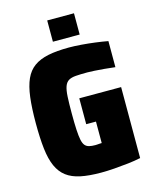

<svg xmlns="http://www.w3.org/2000/svg" viewBox="-128 -953 834 1046"><g transform="rotate(-15 289.0 -430.5)"><path d="M311 8Q243 8 195.5 -2Q148 -12 117 -35.5Q86 -59 68 -99Q50 -139 43 -199.5Q36 -260 36 -344Q36 -429 43.5 -489.5Q51 -550 69 -590Q87 -630 119 -653Q151 -676 199.5 -686Q248 -696 317 -696Q348 -696 386.5 -693Q425 -690 463.5 -685Q502 -680 534 -674V-527Q502 -531 472.5 -533.5Q443 -536 418.5 -537.5Q394 -539 379 -539Q339 -539 313.5 -537Q288 -535 273 -526Q258 -517 250.5 -496.5Q243 -476 241 -439Q239 -402 239 -344Q239 -289 241 -252.5Q243 -216 247.5 -194.5Q252 -173 261 -162.5Q270 -152 284.5 -148.5Q299 -145 319 -145Q324 -145 330 -145.5Q336 -146 342.5 -146.5Q349 -147 355 -147V-268H300V-414H536V-14Q505 -7 465.5 -2.5Q426 2 386 5Q346 8 311 8ZM241 -749V-869H392V-749Z"/></g></svg>

Font: Saira SemiCondensed Black
Style: Regular
Weight: 900
Width: 4
Designer: Hector Gatti with collaboration of the Omnibus-Type team
Foundry: Omnibus-Type
Version: Version 1.101